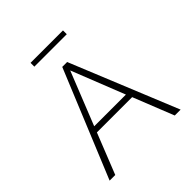

<svg xmlns="http://www.w3.org/2000/svg" viewBox="-212 -956 1109 1109"><g transform="rotate(-45 342.0 -402.0)"><path d="M475 -804V-773H210V-804ZM584 0 485 -249H197L98 0H52L323 -658H363L632 0ZM211 -285H470L341 -611Z"/></g></svg>

Font: EauTestText Light
Style: Regular
Weight: 300
Designer: Christian Thalmann (Catharsis Fonts)
Version: Version 0.001;PS 000.001;hotconv 1.0.88;makeotf.lib2.5.64775